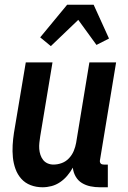

<svg xmlns="http://www.w3.org/2000/svg" viewBox="-20 -784 540 812"><path d="M160 8Q133 8 109.5 -1Q86 -10 70 -28Q54 -46 45.5 -69.5Q37 -93 34.5 -118.5Q32 -144 33.5 -170Q35 -196 39 -222L89 -520H202L150 -207Q148 -194 146.5 -180.5Q145 -167 146 -154Q147 -141 151 -129Q155 -117 162.5 -107.5Q170 -98 181.5 -93Q193 -88 206 -88Q224 -88 241.5 -94.5Q259 -101 272 -115Q285 -129 292 -146Q299 -163 302 -180L358 -520H471L403 -108Q402 -104 402.5 -100Q403 -96 405.5 -93Q408 -90 411.5 -89Q415 -88 419 -88H436V8H403Q382 8 362.5 4Q343 0 326.5 -10Q310 -20 300 -37.5Q290 -55 288 -75Q278 -57 264.5 -41Q251 -25 234 -13.5Q217 -2 198 3Q179 8 160 8ZM195 -589 150 -626 264 -764H376L441 -621L388 -594L311 -700Z"/></svg>

Font: Iosevka Custom
Style: Bold Italic
Weight: 700
Italic angle: -9°
Designer: Belleve Invis
Foundry: Belleve Invis
Version: Version 30.3.1; ttfautohint (v1.8.3)